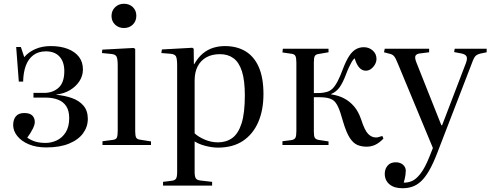

<svg xmlns="http://www.w3.org/2000/svg" viewBox="-20 -771 2608 1021"><path d="M226 13Q173 13 133.5 -3.5Q94 -20 72 -47.5Q50 -75 50 -106Q50 -135 64.5 -152.5Q79 -170 109 -170Q138 -170 151.5 -157Q165 -144 165 -122Q165 -108 154.5 -86.5Q144 -65 125 -39Q145 -25 168 -18Q191 -11 223 -11Q253 -11 282 -24.5Q311 -38 329.5 -67.5Q348 -97 348 -143Q348 -182 332.5 -206Q317 -230 288.5 -241Q260 -252 222 -252H158V-277H215Q261 -277 291.5 -304.5Q322 -332 322 -393Q322 -442 296.5 -470Q271 -498 224 -498Q184 -498 157 -477.5Q130 -457 117 -421Q104 -385 103 -337H80L66 -521H91L109 -467Q130 -493 166.5 -509.5Q203 -526 250 -526Q302 -526 340.5 -511Q379 -496 400 -468.5Q421 -441 421 -402Q421 -368 402.5 -339.5Q384 -311 352.5 -292Q321 -273 279 -268V-267Q324 -263 362.5 -249.5Q401 -236 424 -209Q447 -182 447 -139Q447 -97 422 -62.5Q397 -28 347.5 -7.5Q298 13 226 13Z M525 0V-20L579 -27Q597 -29 601.5 -39.5Q606 -50 606 -76V-422Q606 -457 600 -469.5Q594 -482 572 -484L522 -489L524 -507L691 -516L699 -511V-72Q699 -49 704 -39.5Q709 -30 726 -28L783 -19V0ZM639 -622Q611 -622 592 -640Q573 -658 573 -686Q573 -714 592 -732.5Q611 -751 639 -751Q668 -751 686.5 -733Q705 -715 705 -687Q705 -659 686.5 -640.5Q668 -622 639 -622Z M847 216V196L895 190Q910 188 916 179Q922 170 922 143V-422Q922 -460 915.5 -471.5Q909 -483 887 -485L838 -489L841 -508L1003 -517L1010 -512L1011 -430H1013Q1033 -465 1058 -486Q1083 -507 1113 -516.5Q1143 -526 1176 -526Q1240 -526 1286 -498Q1332 -470 1356.5 -413.5Q1381 -357 1381 -271Q1381 -185 1353 -121Q1325 -57 1271.5 -21.5Q1218 14 1139 14Q1109 14 1073.5 5Q1038 -4 1015 -19V143Q1015 167 1021 177Q1027 187 1047 189L1108 196V216ZM1139 -14Q1183 -14 1215 -37Q1247 -60 1264.5 -114.5Q1282 -169 1282 -264Q1282 -344 1266.5 -392Q1251 -440 1221.5 -461.5Q1192 -483 1150 -483Q1107 -483 1077 -466Q1047 -449 1031 -418Q1015 -387 1015 -343V-62Q1035 -43 1069 -28.5Q1103 -14 1139 -14Z M1929 9Q1903 9 1881 0Q1859 -9 1840.5 -37Q1822 -65 1805 -122Q1790 -177 1777.5 -203.5Q1765 -230 1749.5 -239.5Q1734 -249 1711 -252Q1696 -254 1679.5 -254Q1663 -254 1649 -254V-70Q1649 -47 1654 -38.5Q1659 -30 1674 -27L1727 -19V0H1482V-20L1530 -26Q1546 -29 1551 -38.5Q1556 -48 1556 -74V-438Q1556 -463 1551 -473Q1546 -483 1531 -485L1482 -492L1484 -512H1727V-493L1675 -484Q1659 -482 1654 -473Q1649 -464 1649 -440V-276Q1668 -276 1682.5 -276.5Q1697 -277 1713 -281Q1733 -285 1747.5 -299Q1762 -313 1776 -340Q1790 -367 1805 -408Q1820 -447 1836 -472Q1852 -497 1871.5 -508.5Q1891 -520 1915 -520Q1942 -520 1962 -502.5Q1982 -485 1982 -458Q1982 -442 1973.5 -427.5Q1965 -413 1952.5 -404Q1940 -395 1925 -395Q1906 -395 1891 -411Q1876 -427 1866 -461Q1858 -455 1851 -443Q1844 -431 1836 -414Q1828 -397 1819 -373Q1803 -331 1786 -307Q1769 -283 1741 -271V-269Q1779 -264 1809.5 -248Q1840 -232 1863 -205Q1886 -178 1900 -137Q1919 -78 1937.5 -59Q1956 -40 1979 -40Q1987 -40 1993.5 -42Q2000 -44 2013 -48L2019 -34Q1998 -12 1976.5 -1.5Q1955 9 1929 9Z M2120 230Q2076 230 2051 209Q2026 188 2026 153Q2026 128 2041 110Q2056 92 2084 92Q2108 92 2122.5 104.5Q2137 117 2138 136Q2138 145 2136 160Q2134 175 2127 200Q2148 201 2170 192Q2192 183 2216 152.5Q2240 122 2265 59L2282 16L2096 -432Q2084 -462 2076 -471.5Q2068 -481 2056 -484L2022 -493L2026 -512H2262V-493L2214 -487Q2195 -485 2189.5 -474.5Q2184 -464 2195 -437L2327 -105H2331L2457 -434Q2467 -460 2460.5 -471.5Q2454 -483 2432 -487L2395 -494L2398 -512H2568V-493L2534 -486Q2518 -482 2509 -473.5Q2500 -465 2489 -434L2305 43Q2283 100 2261.5 137Q2240 174 2218 194Q2196 214 2172 222Q2148 230 2120 230Z"/></svg>

Font: Literata 60pt
Style: Regular
Weight: 400
Designer: Latin by Veronika Burian and Jose Scaglione. Greek by Irene Vlachou. Cyrillic by Vera Evstafieva.
Foundry: TypeTogether
Version: Version 3.002